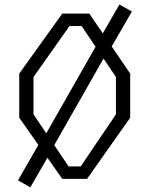

<svg xmlns="http://www.w3.org/2000/svg" viewBox="-20 -790 660 848"><path d="M166.5 -170 417.5 -610.5 460.5 -572 207 -127ZM59.5 6.5 168 -182 212.5 -133.5 114 37.5ZM411.5 -604 507.5 -770 562.5 -739 459 -560ZM65 -270V-465L255 -730H374.5L555 -465V-270L364.5 0H255ZM336.5 -55 492 -285V-450L340.5 -675H287L128 -450V-285L283 -55Z"/></svg>

Font: Monaspace Krypton Var
Style: Regular
Weight: 400
Designer: Riley Cran and the Lettermatic Team
Version: Version 1.101 (Monaspace Krypton Var)